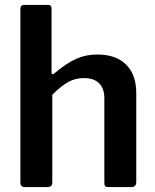

<svg xmlns="http://www.w3.org/2000/svg" viewBox="-20 -762 632 782"><path d="M63 -18V-725Q63 -742 78 -742H177Q190 -742 190 -727V-467Q190 -461 193 -460Q196 -459 201 -463Q251 -505 290.5 -522.5Q330 -540 376 -540Q453 -540 494 -498.5Q535 -457 535 -383V-21Q535 0 514 0H422Q412 0 408.5 -4Q405 -8 405 -18V-362Q405 -401 384 -422.5Q363 -444 322 -444Q287 -444 258 -428Q229 -412 193 -376V-20Q193 -9 188 -4.5Q183 0 171 0H82Q63 0 63 -18Z"/></svg>

Font: n
Style: Regular
Weight: 600
Designer: Pablo Impallari, Rodrigo Fuenzalida
Foundry: Impallari Type
Version: Version 1.002; ttfautohint (v1.5)